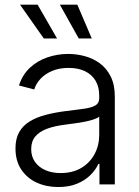

<svg xmlns="http://www.w3.org/2000/svg" viewBox="-20 -773 581 805"><path d="M224.1 11.2Q174.8 11.2 134 -7.3Q93.3 -25.9 69.1 -62.3Q44.9 -98.6 44.9 -150.9Q44.9 -191.4 60.3 -218.8Q75.7 -246.1 103.8 -263.4Q131.8 -280.8 170.2 -291Q208.5 -301.3 254.9 -307.1Q300.8 -313 332 -317.1Q363.3 -321.3 379.6 -330.8Q396 -340.3 396 -360.4V-372.1Q396 -408.2 380.9 -434.1Q365.7 -460 337.2 -474.1Q308.6 -488.3 267.6 -488.3Q228.5 -488.3 199 -475.8Q169.4 -463.4 150.4 -443.1Q131.3 -422.9 123.5 -397.9L59.6 -414.6Q74.2 -460 105.5 -489Q136.7 -518.1 178.7 -532.5Q220.7 -546.9 266.6 -546.9Q300.8 -546.9 335.4 -537.6Q370.1 -528.3 398.4 -507.6Q426.8 -486.8 444.1 -452.4Q461.4 -418 461.4 -367.7V0H397V-85.9H392.6Q381.3 -61 358.9 -38.8Q336.4 -16.6 303 -2.7Q269.5 11.2 224.1 11.2ZM233.9 -47.4Q284.2 -47.4 320.6 -68.8Q356.9 -90.3 376.5 -127Q396 -163.6 396 -207.5V-284.2Q389.2 -277.8 373.3 -272.5Q357.4 -267.1 336.7 -262.9Q315.9 -258.8 294.4 -255.9Q272.9 -252.9 254.4 -250.5Q209.5 -245.1 177.2 -233.2Q145 -221.2 127.9 -200.7Q110.8 -180.2 110.8 -147.9Q110.8 -116.2 127 -93.8Q143.1 -71.3 170.9 -59.3Q198.7 -47.4 233.9 -47.4ZM310.1 -611.8 231 -753.4H304.2L364.7 -611.8ZM163.6 -611.8 64 -753.4H137.7L219.2 -611.8Z"/></svg>

Font: Inter 18pt Light
Style: Regular
Weight: 300
Designer: Rasmus Andersson
Foundry: rsms
Version: Version 4.001;git-66647c0bb